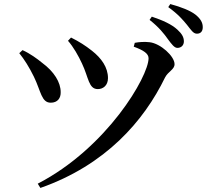

<svg xmlns="http://www.w3.org/2000/svg" viewBox="-20 -869 1040 946"><path d="M166 36 179 57C501 -56 689 -273 793 -487C809 -518 840 -526 840 -553C840 -592 771 -655 717 -661C692 -664 664 -662 644 -658L639 -639C689 -621 712 -604 712 -582C712 -493 508 -141 166 36ZM230 -363C264 -363 280 -386 279 -415C279 -463 247 -516 187 -560C164 -579 127 -606 91 -622L75 -607C100 -576 124 -538 147 -491C182 -419 184 -363 230 -363ZM462 -430C488 -430 512 -448 512 -484C512 -537 480 -582 433 -619C400 -645 370 -664 330 -684L315 -668C341 -639 367 -593 384 -556C417 -487 416 -430 462 -430ZM854 -633C873 -633 886 -646 886 -665C886 -685 877 -702 854 -723C826 -749 782 -769 728 -787L717 -771C763 -735 789 -702 808 -675C826 -651 839 -633 854 -633ZM950 -703C969 -703 979 -715 979 -735C979 -757 969 -776 943 -797C917 -817 874 -834 819 -849L809 -834C859 -798 881 -771 901 -747C921 -722 932 -703 950 -703Z"/></svg>

Font: GenKiMin2 TW SB
Style: Regular
Weight: 600
Version: Version 2.100;PS 2.1;hotconv 16.6.51;makeotf.lib2.5.65220 DE